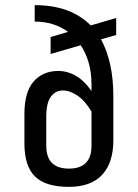

<svg xmlns="http://www.w3.org/2000/svg" viewBox="-20 -715 537 747"><path d="M115 -695Q255 -695 333 -616L432 -645V-579L373 -562Q396 -520 408.5 -464.5Q421 -409 421 -340V-170Q421 -82 377.5 -35Q334 12 248 12Q157 12 116 -28.5Q75 -69 75 -157V-272Q75 -356 110.5 -397.5Q146 -439 208 -439Q242 -439 274.5 -420.5Q307 -402 336 -361V-386Q336 -433 325 -471Q314 -509 294 -539L177 -505V-571L245 -591Q190 -631 115 -631ZM225 -363Q196 -363 178 -339Q160 -315 160 -260V-148Q160 -59 248 -59Q336 -59 336 -148V-281Q311 -323 281.5 -343Q252 -363 225 -363Z"/></svg>

Font: Ropa Sans
Style: Regular
Weight: 400
Designer: Botio Nikoltchev
Foundry: Botjo Nikoltchev
Version: Version 1.002